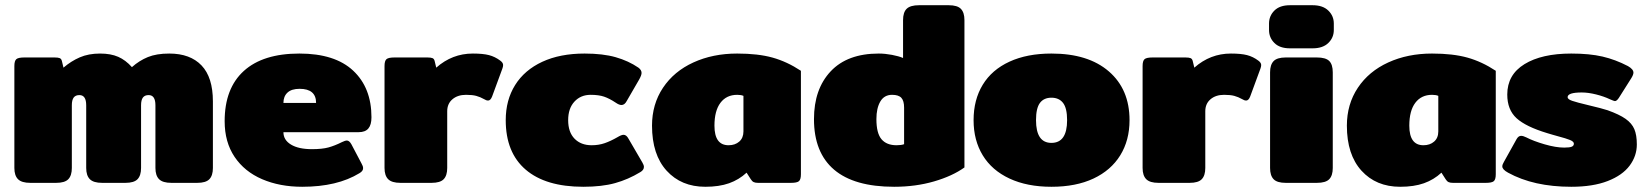

<svg xmlns="http://www.w3.org/2000/svg" viewBox="-20 -700 6301 735"><path d="M35 -57V-447Q35 -467 42.5 -473.5Q50 -480 73 -480H189Q202 -480 208.5 -477.5Q215 -475 217 -466L223 -441Q252 -466 285.5 -480.5Q319 -495 363 -495Q404 -495 432.5 -482.5Q461 -470 485 -443Q513 -468 546 -481.5Q579 -495 628 -495Q708 -495 751.5 -449.5Q795 -404 795 -312V-57Q795 -28 781.5 -14Q768 0 735 0H636Q603 0 589 -14Q575 -28 575 -57V-297Q575 -336 549 -336Q534 -336 527 -326.5Q520 -317 520 -297V-57Q520 -28 506.5 -14Q493 0 460 0H371Q338 0 324 -14Q310 -28 310 -57V-297Q310 -336 284 -336Q269 -336 262 -326.5Q255 -317 255 -297V-57Q255 -28 241.5 -14Q228 0 195 0H96Q63 0 49 -14Q35 -28 35 -57Z M840 -236Q840 -362 913.5 -428.5Q987 -495 1126 -495Q1262 -495 1332 -429.5Q1402 -364 1402 -251Q1402 -222 1390 -208Q1378 -194 1353 -194H1065Q1065 -164 1094 -146.5Q1123 -129 1174 -129Q1213 -129 1237 -135.5Q1261 -142 1289 -156Q1301 -162 1308 -162Q1317 -162 1325 -148L1364 -74Q1370 -64 1370 -56Q1370 -45 1356 -37Q1271 15 1137 15Q1051 15 983.5 -14Q916 -43 878 -99.5Q840 -156 840 -236ZM1190 -306Q1190 -360 1127 -360Q1096 -360 1080.5 -345.5Q1065 -331 1065 -306Z M1452 -57V-447Q1452 -467 1459.5 -473.5Q1467 -480 1490 -480H1616Q1629 -480 1635.5 -477.5Q1642 -475 1644 -466L1650 -441Q1711 -495 1790 -495Q1829 -495 1852 -489Q1875 -483 1895 -468Q1906 -460 1906 -451Q1906 -445 1903 -437L1864 -331Q1858 -315 1848 -315Q1842 -315 1834 -320Q1818 -329 1803 -333Q1788 -337 1764 -337Q1732 -337 1712 -320Q1692 -303 1692 -274V-57Q1692 -28 1678.5 -14Q1665 0 1632 0H1513Q1480 0 1466 -14Q1452 -28 1452 -57Z M1916 -240Q1916 -317 1952 -374.5Q1988 -432 2056 -463.5Q2124 -495 2218 -495Q2288 -495 2337 -481Q2386 -467 2424 -441Q2436 -432 2436 -421Q2436 -412 2427 -396L2379 -313Q2371 -298 2359 -298Q2350 -298 2337 -307Q2313 -323 2292.5 -330Q2272 -337 2241 -337Q2203 -337 2179 -311Q2155 -285 2155 -240Q2155 -194 2179.5 -169Q2204 -144 2245 -144Q2272 -144 2295 -152Q2318 -160 2344 -175Q2359 -184 2367 -184Q2378 -184 2386 -169L2439 -78Q2445 -68 2445 -61Q2445 -49 2431 -41Q2385 -13 2334.5 1Q2284 15 2213 15Q2069 15 1992.5 -50.5Q1916 -116 1916 -240Z M2476 -219Q2476 -301 2518 -364Q2560 -427 2634.5 -461Q2709 -495 2802 -495Q2882 -495 2937.5 -479.5Q2993 -464 3046 -429V-33Q3046 -13 3038.5 -6.5Q3031 0 3008 0H2882Q2871 0 2865 -3Q2859 -6 2854 -14L2838 -39Q2809 -12 2771 1.5Q2733 15 2680 15Q2588 15 2532 -46.5Q2476 -108 2476 -219ZM2826 -197V-333Q2817 -337 2802 -337Q2761 -337 2738 -306.5Q2715 -276 2715 -219Q2715 -144 2769 -144Q2794 -144 2810 -158Q2826 -172 2826 -197Z M3096 -244Q3096 -359 3160 -427Q3224 -495 3344 -495Q3368 -495 3394.5 -490Q3421 -485 3437 -478V-623Q3437 -653 3451 -666.5Q3465 -680 3498 -680H3612Q3645 -680 3658.5 -666Q3672 -652 3672 -623V-59Q3626 -26 3555.5 -5.5Q3485 15 3403 15Q3250 15 3173 -50.5Q3096 -116 3096 -244ZM3441 -148V-288Q3441 -314 3430.5 -325.5Q3420 -337 3395 -337Q3365 -337 3350 -311.5Q3335 -286 3335 -244Q3335 -190 3354.5 -167Q3374 -144 3412 -144Q3430 -144 3441 -148Z M3707 -240Q3707 -318 3742 -375.5Q3777 -433 3844.5 -464Q3912 -495 4005 -495Q4146 -495 4225 -426.5Q4304 -358 4304 -240Q4304 -163 4268.5 -105.5Q4233 -48 4166 -16.5Q4099 15 4005 15Q3912 15 3844.5 -16.5Q3777 -48 3742 -105.5Q3707 -163 3707 -240ZM4065 -240Q4065 -286 4049.5 -306Q4034 -326 4005 -326Q3976 -326 3961 -306Q3946 -286 3946 -240Q3946 -153 4005 -153Q4065 -153 4065 -240Z M4354 -57V-447Q4354 -467 4361.5 -473.5Q4369 -480 4392 -480H4518Q4531 -480 4537.5 -477.5Q4544 -475 4546 -466L4552 -441Q4613 -495 4692 -495Q4731 -495 4754 -489Q4777 -483 4797 -468Q4808 -460 4808 -451Q4808 -445 4805 -437L4766 -331Q4760 -315 4750 -315Q4744 -315 4736 -320Q4720 -329 4705 -333Q4690 -337 4666 -337Q4634 -337 4614 -320Q4594 -303 4594 -274V-57Q4594 -28 4580.5 -14Q4567 0 4534 0H4415Q4382 0 4368 -14Q4354 -28 4354 -57Z M4838 -585V-610Q4838 -639 4858.5 -659.5Q4879 -680 4918 -680H5005Q5044 -680 5065 -659.5Q5086 -639 5086 -610V-585Q5086 -556 5065 -535.5Q5044 -515 5005 -515H4918Q4879 -515 4858.5 -535.5Q4838 -556 4838 -585ZM4842 -57V-423Q4842 -452 4855.5 -466Q4869 -480 4902 -480H5021Q5055 -480 5068.5 -466.5Q5082 -453 5082 -423V-57Q5082 -28 5068.5 -14Q5055 0 5021 0H4902Q4869 0 4855.5 -14Q4842 -28 4842 -57Z M5136 -219Q5136 -301 5178 -364Q5220 -427 5294.5 -461Q5369 -495 5462 -495Q5542 -495 5597.5 -479.5Q5653 -464 5706 -429V-33Q5706 -13 5698.5 -6.5Q5691 0 5668 0H5542Q5531 0 5525 -3Q5519 -6 5514 -14L5498 -39Q5469 -12 5431 1.5Q5393 15 5340 15Q5248 15 5192 -46.5Q5136 -108 5136 -219ZM5486 -197V-333Q5477 -337 5462 -337Q5421 -337 5398 -306.5Q5375 -276 5375 -219Q5375 -144 5429 -144Q5454 -144 5470 -158Q5486 -172 5486 -197Z M5753 -39Q5731 -51 5731 -63Q5731 -70 5737 -80L5786 -168Q5793 -180 5803 -180Q5811 -180 5823 -174Q5850 -160 5893 -147.5Q5936 -135 5968 -135Q5989 -135 5997 -138.5Q6005 -142 6005 -150Q6005 -158 5990.5 -164Q5976 -170 5942 -179Q5932 -182 5922.5 -184.5Q5913 -187 5904 -190Q5821 -215 5785.5 -247.5Q5750 -280 5750 -338Q5750 -414 5816 -454.5Q5882 -495 5995 -495Q6065 -495 6114.5 -483.5Q6164 -472 6212 -447Q6233 -435 6233 -422Q6233 -414 6225 -401L6177 -325Q6169 -313 6162 -313Q6159 -313 6143 -320Q6120 -331 6090 -338.5Q6060 -346 6035 -346Q5981 -346 5981 -328Q5981 -320 5998.5 -314Q6016 -308 6058 -298Q6113 -285 6134 -278Q6179 -262 6203 -245Q6227 -228 6236.5 -205.5Q6246 -183 6246 -147Q6246 -103 6218.5 -66Q6191 -29 6134.5 -7Q6078 15 5995 15Q5851 15 5753 -39Z"/></svg>

Font: Mitr
Style: Bold
Weight: 700
Designer: Thanarat Vachiruckul
Foundry: Cadson Demak
Version: Version 1.003